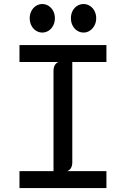

<svg xmlns="http://www.w3.org/2000/svg" viewBox="-20 -956 640 976"><path d="M79 0V-86H252V-596.5Q252 -613.5 259 -625.2Q266 -637 278 -641H79V-727H521V-641H347.5V-130.5Q347.5 -113.5 340.5 -101.8Q333.5 -90 321.5 -86H521V0ZM131 -863.5Q131 -884 139.8 -900.5Q148.5 -917 163.2 -926.2Q178 -935.5 195 -935.5Q212 -935.5 226.8 -926.2Q241.5 -917 250.2 -900.5Q259 -884 259 -863.5Q259 -842.5 250.2 -825.8Q241.5 -809 226.8 -799.8Q212 -790.5 195 -790.5Q178 -790.5 163.2 -799.8Q148.5 -809 139.8 -825.8Q131 -842.5 131 -863.5ZM340.5 -863.5Q340.5 -884.5 349.2 -901Q358 -917.5 372.8 -926.5Q387.5 -935.5 405 -935.5Q422 -935.5 436.8 -926.2Q451.5 -917 460.2 -900.5Q469 -884 469 -863.5Q469 -842.5 460 -826Q451 -809.5 436.5 -800Q422 -790.5 405 -790.5Q387.5 -790.5 372.8 -799.8Q358 -809 349.2 -825.8Q340.5 -842.5 340.5 -863.5Z"/></svg>

Font: SplineSansMono30
Style: Regular
Weight: 400
Designer: Eben Sorkin, Mirko Velimirovic
Foundry: Sorkin Type
Version: Version 1.000